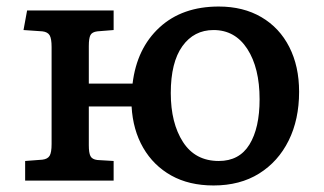

<svg xmlns="http://www.w3.org/2000/svg" viewBox="-20 -553 991 588"><path d="M634 15Q559 15 504.5 -15.5Q450 -46 418.5 -100.5Q387 -155 383 -227H252V-108Q252 -85 257 -75Q262 -65 278 -63L328 -60V0H57V-60L110 -64Q126 -66 132 -76Q138 -86 138 -112V-409Q138 -435 132 -445Q126 -455 110 -457L52 -461L63 -521H328V-461L278 -457Q262 -455 257 -445.5Q252 -436 252 -412V-297H386Q399 -405 468.5 -469Q538 -533 650 -533Q725 -533 780.5 -500.5Q836 -468 866 -409Q896 -350 896 -272Q896 -187 864 -122.5Q832 -58 773.5 -21.5Q715 15 634 15ZM650 -60Q713 -60 744 -110.5Q775 -161 775 -249Q775 -345 737.5 -403Q700 -461 634 -461Q574 -461 538.5 -411.5Q503 -362 503 -268Q503 -176 540.5 -118Q578 -60 650 -60Z"/></svg>

Font: Literata 7pt Medium
Style: Regular
Weight: 500
Designer: Latin by Veronika Burian and Jose Scaglione. Greek by Irene Vlachou. Cyrillic by Vera Evstafieva.
Foundry: TypeTogether
Version: Version 3.002